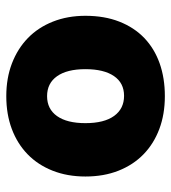

<svg xmlns="http://www.w3.org/2000/svg" viewBox="14 -556 557 626"><g transform="rotate(-90 293.0 -242.5)"><path d="M555 -243Q555 -181 536 -132.5Q517 -84 482.5 -51Q448 -18 400 -1Q352 16 293 16Q234 16 186 -2Q138 -20 103.5 -53.5Q69 -87 50 -135Q31 -183 31 -243Q31 -302 50 -350Q69 -398 103.5 -431.5Q138 -465 186 -483Q234 -501 293 -501Q352 -501 400 -482.5Q448 -464 482.5 -430.5Q517 -397 536 -349Q555 -301 555 -243ZM205 -243Q205 -182 228.5 -149.5Q252 -117 294 -117Q336 -117 358.5 -150Q381 -183 381 -243Q381 -303 358 -335.5Q335 -368 293 -368Q251 -368 228 -335.5Q205 -303 205 -243Z"/></g></svg>

Font: Baloo Tammudu
Style: Regular
Weight: 400
Designer: Omkar Shende and Ek Type
Foundry: Ek Type
Version: Version 1.443;PS 1.000;hotconv 16.6.51;makeotf.lib2.5.65220;